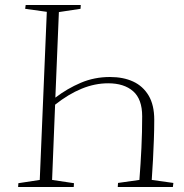

<svg xmlns="http://www.w3.org/2000/svg" viewBox="-20 -743 730 763"><path d="M200 -355Q247 -391 301 -414Q355 -437 417 -437Q470 -437 509 -419Q548 -401 570.5 -363.5Q593 -326 593 -267Q593 -228 591.5 -188.5Q590 -149 588 -108.5Q586 -68 583 -28L669 -16L667 0H448L449 -16L534 -28Q539 -93 542 -155.5Q545 -218 545 -281Q545 -349 509 -380.5Q473 -412 410 -412Q357 -412 304.5 -390.5Q252 -369 199 -327L187 -28L274 -15L273 0H52L53 -15L138 -28L166 -696L80 -708L82 -723H301L300 -708L214 -695Z"/></svg>

Font: Literata 60pt ExtraLight
Style: Italic
Weight: 250
Italic angle: -2°
Designer: Latin by Veronika Burian and Jose Scaglione. Greek by Irene Vlachou. Cyrillic by Vera Evstafieva
Foundry: TypeTogether
Version: Version 3.103;gftools[0.9.29]